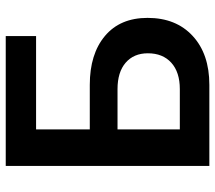

<svg xmlns="http://www.w3.org/2000/svg" viewBox="-61 -707 768 686"><g transform="rotate(-90 323.0 -364.0)"><path d="M73.2 0V-727.5H537.1V-619.1H203.6V-427.2H362.8Q473.1 -427.2 537.6 -373Q602.1 -318.8 602.1 -220.7Q602.1 -119.1 537.6 -59.6Q473.1 0 362.8 0ZM203.6 -105.5H347.7Q408.2 -105.5 441.9 -136Q475.6 -166.5 475.6 -219.7Q475.6 -270 441.9 -299.1Q408.2 -328.1 347.7 -328.1H203.6Z"/></g></svg>

Font: Inter SemiBold
Style: Regular
Weight: 600
Designer: Rasmus Andersson
Foundry: rsms
Version: Version 4.001;git-9221beed3